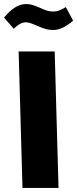

<svg xmlns="http://www.w3.org/2000/svg" viewBox="-37 -928 381 948"><path d="M55 -674H233L252 0H74ZM141 -803Q107 -818 92 -818Q76 -818 61.5 -810Q47 -802 31 -786L-17 -841Q37 -908 92 -908Q109 -908 123.5 -903.5Q138 -899 159 -890Q178 -881 193.5 -876Q209 -871 227 -871Q241 -871 254.5 -876Q268 -881 288 -893L324 -826Q271 -780 227 -780Q204 -780 184.5 -786Q165 -792 141 -803Z"/></svg>

Font: Noto Sans Arabic CondBlack
Style: Regular
Weight: 900
Width: 3
Designer: Nadine Chahine
Foundry: Monotype Imaging Inc.
Version: Version 1.001